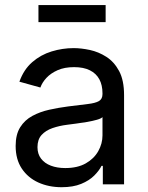

<svg xmlns="http://www.w3.org/2000/svg" viewBox="-20 -742 594 773"><path d="M228 11.7Q176.3 11.7 134.3 -7.3Q92.3 -26.4 67.6 -63.5Q43 -100.6 43 -154.3Q43 -200.7 61.3 -229.7Q79.6 -258.8 110.4 -275.4Q141.1 -292 178.7 -300.3Q216.3 -308.6 254.4 -313.5Q303.2 -319.8 333.5 -323.2Q363.8 -326.7 378.2 -335Q392.6 -343.3 392.6 -363.3V-366.2Q392.6 -399.4 379.9 -422.9Q367.2 -446.3 341.8 -459Q316.4 -471.7 278.3 -471.7Q239.7 -471.7 212.2 -459.5Q184.6 -447.3 167.2 -428.7Q149.9 -410.2 142.6 -389.6L58.1 -413.1Q75.7 -462.4 109.9 -491.9Q144 -521.5 187.7 -534.9Q231.4 -548.3 276.4 -548.3Q306.6 -548.3 341.8 -540.8Q377 -533.2 408.2 -513.2Q439.5 -493.2 459.5 -456.1Q479.5 -418.9 479.5 -358.9V0H394V-74.2H388.7Q379.4 -55.2 359.4 -35.2Q339.4 -15.1 306.9 -1.7Q274.4 11.7 228 11.7ZM242.7 -65.4Q292 -65.4 325.2 -84.2Q358.4 -103 375.5 -133.3Q392.6 -163.6 392.6 -196.8V-270.5Q387.2 -264.6 370.1 -259.8Q353 -254.9 330.6 -251Q308.1 -247.1 286.4 -244.4Q264.6 -241.7 250.5 -239.7Q218.8 -235.8 191.4 -226.3Q164.1 -216.8 147.5 -198.7Q130.9 -180.7 130.9 -149.4Q130.9 -122.1 145.3 -103.3Q159.7 -84.5 184.8 -75Q210 -65.4 242.7 -65.4ZM405.3 -721.7V-652.8H134.8V-721.7Z"/></svg>

Font: Inter 17pt
Style: Regular
Weight: 400
Version: Version 4.001;git-66647c0bb